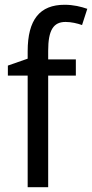

<svg xmlns="http://www.w3.org/2000/svg" viewBox="-20 -785 386 805"><path d="M298 -468V-536H182V-572C182 -659 204 -693 255 -693C279 -693 304 -687 324 -680L346 -748C320 -757 288 -765 251 -765C147 -765 96 -703 96 -570V-539L13 -510V-468H96V0H182V-468Z"/></svg>

Font: Noto Sans Thai Looped SemiCondensed
Style: Regular
Weight: 400
Width: 4
Designer: Sasikarn Vongin, Ben Mitchell
Foundry: The Fontpad Ltd
Version: Version 1.001